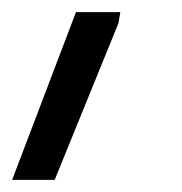

<svg xmlns="http://www.w3.org/2000/svg" viewBox="-86 -138 299 316"><path d="M112 -118 109 -100 4 158H-66L39 -118Z"/></svg>

Font: Nacelle Light
Style: Italic
Weight: 300
Italic angle: -12°
Designer: Sora Sagano
Foundry: Sora Sagano
Version: Version 1.000;FEAKit 1.0